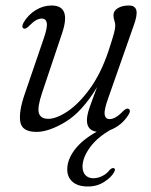

<svg xmlns="http://www.w3.org/2000/svg" viewBox="-20 -471 550 698"><path d="M447 -75.5Q457.5 -70.5 447 -53.5Q422.5 -14.5 381 1.5Q333 29 306.8 65.2Q280.5 101.5 280 134Q280 155 290.8 166Q301.5 177 319.5 177Q335 177 351.2 169.2Q367.5 161.5 378.5 147Q386.5 139 392.5 140Q402 142 395 154.5Q385 173.5 359 190.2Q333 207 299.5 207Q263.5 207 244 190.2Q224.5 173.5 224.5 144.5Q224.5 109 251.8 73Q279 37 331.5 8Q296 3 296 -34Q296 -52.5 305.8 -80.5Q315.5 -108.5 333 -154.5Q279 -65 218.5 -28.2Q158 8.5 112.5 8.5Q60 8.5 53.8 -28Q47.5 -64.5 70 -129.5L139.5 -332.5Q153 -372 150 -387.8Q147 -403.5 132 -403.5Q122 -403.5 111 -397.5Q100 -391.5 84 -375Q72.5 -364 66 -367.5Q56.5 -372 66 -389.5Q82.5 -417.5 109.8 -434.2Q137 -451 167.5 -451Q240 -451 205.5 -349.5L133 -133.5Q115 -80 121.5 -59.5Q128 -39 155.5 -39Q185 -39 225.8 -66.2Q266.5 -93.5 306.5 -148.2Q346.5 -203 374 -284.5Q389.5 -331.5 394.2 -349.5Q399 -367.5 399 -377.5Q399 -387.5 395.8 -396.2Q392.5 -405 392.5 -416Q392.5 -431.5 408.2 -441.2Q424 -451 449 -451Q471.5 -451 475.8 -433Q480 -415 465 -375L373.5 -114.5Q358 -71.5 360.5 -54.8Q363 -38 379 -38Q388.5 -38 400.2 -44.5Q412 -51 428.5 -68Q440.5 -79 447 -75.5Z"/></svg>

Font: Fraunces 72pt Soft Light
Style: Italic
Weight: 300
Italic angle: -16°
Version: Version 1.000;[b76b70a41]